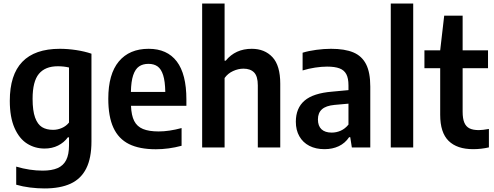

<svg xmlns="http://www.w3.org/2000/svg" viewBox="-20 -828 2776 1078"><path d="M71 209V107.5Q147 130 219.5 130Q270.5 130 303 116Q335.5 102 351.5 70.8Q367.5 39.5 367.5 -12.5V-57H361Q339.5 -27.5 306 -10.8Q272.5 6 230 6Q176 6 132 -21.8Q88 -49.5 61.5 -109.8Q35 -170 35 -262Q35 -553.5 315.5 -554Q360.5 -554 408 -546.8Q455.5 -539.5 493.5 -526.5V-34Q493.5 59.5 464.2 117.8Q435 176 376.8 203Q318.5 230 229.5 230Q190.5 230 148.5 224.8Q106.5 219.5 71 209ZM367.5 -140V-449Q338 -456 304.5 -456Q234 -456 198.5 -413.5Q163 -371 163 -273.5Q163 -206.5 177 -168Q191 -129.5 216 -114.2Q241 -99 278 -99Q303.5 -99 327.5 -109.5Q351.5 -120 367.5 -140Z M1026.5 -234H715.5Q717.5 -180 733.5 -148.8Q749.5 -117.5 782.8 -103.8Q816 -90 871 -90Q929 -90 999.5 -109V-9.5Q926.5 10 855 10Q763 10 704.2 -19.2Q645.5 -48.5 616.8 -110.8Q588 -173 588 -274Q588 -412 647.2 -483Q706.5 -554 814.5 -554Q918.5 -554 972.5 -483Q1026.5 -412 1026.5 -270ZM715 -312H908Q907 -371.5 896 -406Q885 -440.5 864.8 -455Q844.5 -469.5 813.5 -469.5Q782 -469.5 760.8 -455Q739.5 -440.5 727.8 -405.8Q716 -371 715 -312Z M1115 -808H1241V-487.5H1247.5Q1302 -554 1393.5 -554Q1466 -554 1509.8 -507Q1553.5 -460 1553.5 -358V0H1427.5V-349Q1427.5 -399.5 1406.8 -421Q1386 -442.5 1347 -442.5Q1318 -442.5 1288.8 -429.2Q1259.5 -416 1241 -390V0H1115Z M2059 -342V0H1955.5L1946.5 -57.5H1940Q1917.5 -24 1882 -7.2Q1846.5 9.5 1802 9.5Q1753 9.5 1716.8 -9.2Q1680.5 -28 1660.8 -62.8Q1641 -97.5 1641 -144.5Q1641 -221 1690 -263Q1739 -305 1845.5 -313.5L1936.5 -322V-348.5Q1936.5 -389 1924.2 -411.8Q1912 -434.5 1886 -444.2Q1860 -454 1816.5 -454Q1785.5 -454 1749.2 -448.5Q1713 -443 1679 -432.5V-532Q1713 -542.5 1756 -548.2Q1799 -554 1838.5 -554Q1915.5 -554 1963.8 -533.8Q2012 -513.5 2035.5 -467.2Q2059 -421 2059 -342ZM1936.5 -128.5V-246L1858 -239Q1810 -234.5 1787.5 -214.2Q1765 -194 1765 -157.5Q1765 -121 1785 -102.2Q1805 -83.5 1842.5 -83.5Q1868.5 -83.5 1893 -94.2Q1917.5 -105 1936.5 -128.5Z M2174 0V-808H2300V0Z M2725 -104V-0.5Q2681.5 9.5 2636.5 9.5Q2546 9.5 2498.8 -37Q2451.5 -83.5 2451.5 -183.5V-445H2363V-545.5H2451.5L2474 -740H2577.5V-545.5H2720V-445H2577.5V-201Q2577.5 -162 2587 -139.5Q2596.5 -117 2616.2 -107.2Q2636 -97.5 2668.5 -97.5Q2689.5 -97.5 2725 -104Z"/></svg>

Font: Encode Sans Semi Condensed SmBd
Style: Regular
Weight: 600
Width: 4
Designer: Multiple Designers
Foundry: Impallari Type
Version: Version 2.000